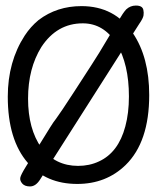

<svg xmlns="http://www.w3.org/2000/svg" viewBox="-20 -650 557 691"><path d="M73 -50Q73 -50 113 -115Q153 -180 160 -191Q167 -202 172 -209.5Q177 -217 182 -223Q197 -243 247 -320Q325 -440 337 -460Q349 -480 358 -495Q364 -506 406 -575Q423 -604 434 -616Q449 -630 469 -630Q493 -630 496 -614Q498 -605 496.5 -594.5Q495 -584 481 -564L125 -5Q109 21 88 21Q88 21 88 21Q69 21 60 10.5Q51 0 53 -10.5Q55 -21 73 -50ZM108 -108ZM45 0ZM400 -492Q354 -566 278 -566Q185 -566 129 -481Q81 -404 81 -295Q81 -186 129 -118Q179 -53 261 -53Q302 -53 336 -69Q406 -101 431 -195Q444 -243 444 -303Q444 -419 400 -492ZM8 -302Q8 -428 69 -522Q90 -554 119 -578Q185 -628 273 -628Q393 -628 458 -531Q517 -444 517 -308Q517 -139 432 -56Q362 12 258 12Q146 12 80 -64Q8 -147 8 -302Z"/></svg>

Font: Scratch Savers
Style: Book
Weight: 400
Designer: Pablo Impallari, Rodrigo Fuenzalida, Brenda Gallo
Foundry: Pablo Impallari, Rodrigo Fuenzalida, Brenda Gallo
Version: Version 4.0b1